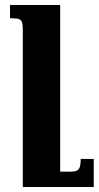

<svg xmlns="http://www.w3.org/2000/svg" viewBox="-20 -512 394 766"><path d="M354 234H71V-390Q71 -412 68 -422Q65 -432 56.5 -435.5Q48 -439 30 -439H20V-492H220V173H260Q286 173 294 163Q302 153 302 122H354Z"/></svg>

Font: Noto Serif Armenian Bold Cond
Style: Regular
Weight: 700
Width: 3
Designer: Monotype Design team
Foundry: Monotype Imaging Inc.
Version: Version 1.000